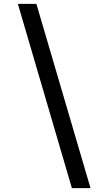

<svg xmlns="http://www.w3.org/2000/svg" viewBox="-20 -803 509 1000"><path d="M354.5 177 73 -783H169.5L451.5 177Z"/></svg>

Font: Merriweather 20pt
Style: Bold Italic
Weight: 700
Italic angle: -7.8°
Version: Version 2.101